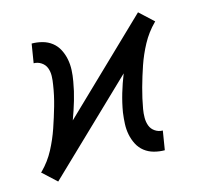

<svg xmlns="http://www.w3.org/2000/svg" viewBox="-84 -623 768 726"><g transform="rotate(-15 300.0 -260.0)"><path d="M58 10 4 -40 7 -42Q38 -73 58 -111Q78 -149 91.5 -188.5Q105 -228 116.5 -268Q128 -308 134 -348Q137 -365 137.5 -382Q138 -399 132.5 -413.5Q127 -428 113.5 -437Q100 -446 84 -446L96 -520Q117 -520 137.5 -514.5Q158 -509 174 -496.5Q190 -484 199.5 -465.5Q209 -447 213 -426.5Q217 -406 216 -384.5Q215 -363 211 -341Q205 -305 194.5 -269.5Q184 -234 171 -199L515 -530L569 -480L567 -478Q536 -447 515.5 -409Q495 -371 481.5 -331.5Q468 -292 457 -252Q446 -212 439 -172Q436 -155 436 -138Q436 -121 441.5 -106.5Q447 -92 460.5 -83Q474 -74 490 -74L478 0Q457 0 436.5 -5.5Q416 -11 400 -23.5Q384 -36 374.5 -54.5Q365 -73 361 -93.5Q357 -114 358 -135.5Q359 -157 362 -179Q368 -215 378.5 -250.5Q389 -286 403 -321Z"/></g></svg>

Font: Iosevka Extended
Style: Italic
Weight: 400
Width: 7
Italic angle: -9°
Monospace: yes
Designer: Belleve Invis
Foundry: Belleve Invis
Version: Version 32.5.0; ttfautohint (v1.8.4)